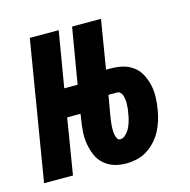

<svg xmlns="http://www.w3.org/2000/svg" viewBox="-102 -603 686 693"><g transform="rotate(-15 241.0 -256.0)"><path d="M287 8Q264 8 243 1.5Q222 -5 205.5 -19.5Q189 -34 180.5 -54Q172 -74 168 -96Q164 -118 165.5 -141Q167 -164 171 -188L174 -208H124L90 0H-18L68 -520H176L141 -312H191L226 -520H334L304 -338H321Q344 -338 365.5 -333Q387 -328 404.5 -315Q422 -302 432 -283Q442 -264 447 -242.5Q452 -221 451.5 -198Q451 -175 447 -152Q444 -132 438 -112.5Q432 -93 422.5 -74.5Q413 -56 398.5 -40Q384 -24 366 -12.5Q348 -1 327.5 3.5Q307 8 288 8ZM290 -82Q298 -82 305.5 -88Q313 -94 318.5 -101.5Q324 -109 327.5 -117Q331 -125 333.5 -133Q336 -141 338 -149.5Q340 -158 341 -166V-167Q343 -175 343.5 -183Q344 -191 344.5 -199Q345 -207 344 -214.5Q343 -222 341 -229.5Q339 -237 334 -242.5Q329 -248 321 -248H289L276 -173Q275 -164 273.5 -155.5Q272 -147 271.5 -138.5Q271 -130 271 -121.5Q271 -113 272.5 -105Q274 -97 277.5 -89.5Q281 -82 290 -82Z"/></g></svg>

Font: Iosevka Curly Extrabold
Style: Italic
Weight: 800
Italic angle: -9°
Monospace: yes
Designer: Belleve Invis
Foundry: Belleve Invis
Version: Version 22.1.2; ttfautohint (v1.8.4)